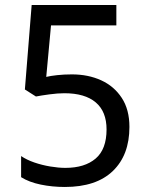

<svg xmlns="http://www.w3.org/2000/svg" viewBox="-20 -734 591 764"><path d="M238 10Q188 10 142 0.5Q96 -9 64 -29V-113Q86 -98 116.5 -87.5Q147 -77 180 -71.5Q213 -66 240 -66Q317 -66 360.5 -103Q404 -140 404 -219Q404 -290 361 -326.5Q318 -363 236 -363Q210 -363 176.5 -358.5Q143 -354 123 -350L79 -378L106 -714H443V-633H183L164 -428Q180 -432 207.5 -435Q235 -438 266 -438Q331 -438 382.5 -414.5Q434 -391 464.5 -344.5Q495 -298 495 -229Q495 -117 429 -53.5Q363 10 238 10Z"/></svg>

Font: lbangla25
Style: Book
Weight: 400
Designer: Jelle Bosma - Monotype Design Team
Foundry: Monotype Imaging Inc.
Version: Version 2.003